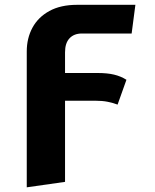

<svg xmlns="http://www.w3.org/2000/svg" viewBox="-20 -565 655 813"><path d="M477.9 -122.1Q457.9 -129.7 435.4 -134.1Q412.8 -138.5 383.6 -138.5H255.4V205.1L93.3 228.2V-347.2Q93.3 -403.1 117.4 -447.7Q141.5 -492.3 189.2 -518.5Q236.9 -544.6 306.7 -544.6H553.3L537.4 -423.1H326.7Q293.3 -423.1 274.4 -402.8Q255.4 -382.6 255.4 -343.6V-255.9H392.8Q434.4 -255.9 463.1 -249Q491.8 -242.1 515.4 -227.2Z"/></svg>

Font: FiraCode Nerd Font Mono
Style: Bold
Weight: 700
Monospace: yes
Designer: Carrois Corporate, Edenspiekermann AG, Nikita Prokopov
Foundry: Carrois Corporate, Edenspiekermann AG, Nikita Prokopov
Version: Version 6.002;Nerd Fonts 3.3.0